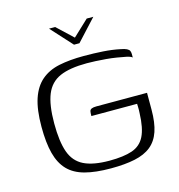

<svg xmlns="http://www.w3.org/2000/svg" viewBox="-95 -695 734 787"><g transform="rotate(-15 271.5 -301.5)"><path d="M183 -611H209L276 -548L343 -611H371L288 -521H265ZM281 8Q215 8 170.5 -4Q126 -16 99.5 -43.5Q73 -71 61 -116.5Q49 -162 49 -230Q49 -303 64.5 -349Q80 -395 110.5 -421Q141 -447 186 -456.5Q231 -466 291 -466Q334 -466 372.5 -463.5Q411 -461 444 -454Q461 -451 470 -446.5Q479 -442 481.5 -436Q484 -430 484 -423V-408Q477 -414 460 -417.5Q443 -421 421.5 -424.5Q400 -428 377 -430Q354 -432 332.5 -433Q311 -434 296 -434Q223 -434 181 -415.5Q139 -397 121 -352.5Q103 -308 103 -230Q103 -153 119 -108Q135 -63 174.5 -43.5Q214 -24 283 -24Q343 -24 379.5 -36.5Q416 -49 433 -83Q450 -117 452 -180Q453 -195 452.5 -205.5Q452 -216 452 -220H258Q258 -234 259.5 -240.5Q261 -247 268 -250Q275 -253 288 -253H503V-182Q503 -126 490.5 -89.5Q478 -53 451.5 -31.5Q425 -10 382.5 -1Q340 8 281 8Z"/></g></svg>

Font: Genos Light
Style: Regular
Weight: 300
Designer: Robert E. Leuschke
Foundry: Robert E. Leuschke
Version: Version 1.010